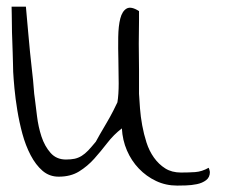

<svg xmlns="http://www.w3.org/2000/svg" viewBox="-20 -582 694 590"><path d="M354.5 -187.5Q329.1 -168 309.6 -142.6Q290 -117.2 269.5 -94.2Q249 -71.3 223.1 -55.2Q197.3 -39.1 160.2 -39.1Q131.8 -39.1 110.8 -57.1Q89.8 -75.2 74.2 -105Q58.6 -134.8 48.8 -170.9Q39.1 -207 33.2 -243.2Q27.3 -279.3 24.4 -310.5Q21.5 -341.8 20.5 -361.3Q20.5 -368.2 20 -383.8Q19.5 -399.4 19 -419.4Q18.6 -439.5 17.6 -461.4Q16.6 -483.4 16.6 -502.9Q16.6 -522.5 16.1 -538.1Q15.6 -553.7 15.6 -561.5H59.6Q60.5 -550.8 62.5 -528.8Q64.5 -506.8 66.9 -479.5Q69.3 -452.1 72.3 -421.4Q75.2 -390.6 78.6 -362.8Q82 -335 83.5 -313Q85 -291 86.9 -280.3Q89.8 -256.8 93.8 -224.6Q97.7 -192.4 107.4 -162.6Q117.2 -132.8 135.3 -112.3Q153.3 -91.8 182.6 -91.8Q198.2 -91.8 209.5 -94.2Q220.7 -96.7 231 -103Q241.2 -109.4 251 -119.6Q260.7 -129.9 274.4 -146.5Q277.3 -152.3 286.6 -168.5Q295.9 -184.6 307.1 -203.6Q318.4 -222.7 327.6 -240.7Q336.9 -258.8 340.8 -267.6Q344.7 -291 344.7 -325.7Q344.7 -360.4 343.8 -397Q342.8 -433.6 343.3 -467.8Q343.8 -502 349.6 -524.9Q355.5 -547.9 369.1 -555.7Q382.8 -563.5 407.2 -547.9Q407.2 -538.1 407.2 -518.1Q407.2 -498 406.7 -473.1Q406.2 -448.2 406.7 -420.9Q407.2 -393.6 407.2 -368.2V-322.3Q407.2 -302.7 407.2 -293.9Q408.2 -274.4 410.2 -249Q412.1 -223.6 417 -196.8Q421.9 -169.9 430.2 -144Q438.5 -118.2 453.1 -97.7Q467.8 -77.1 487.8 -64.5Q507.8 -51.8 536.1 -51.8Q559.6 -51.8 580.1 -53.2Q600.6 -54.7 621.1 -66.4Q622.1 -65.4 623.5 -60.1Q625 -54.7 625 -53.7Q625 -37.1 613.3 -28.3Q601.6 -19.5 585 -16.1Q568.4 -12.7 551.3 -12.2Q534.2 -11.7 524.4 -11.7Q489.3 -11.7 459.5 -25.9Q429.7 -40 406.7 -64Q383.8 -87.9 370.1 -119.6Q356.4 -151.4 354.5 -187.5Z"/></svg>

Font: The Girl Next Door
Style: Regular
Weight: 400
Designer: Kimberly Geswein
Foundry: Kimberly Geswein
Version: Version 1.002 2010